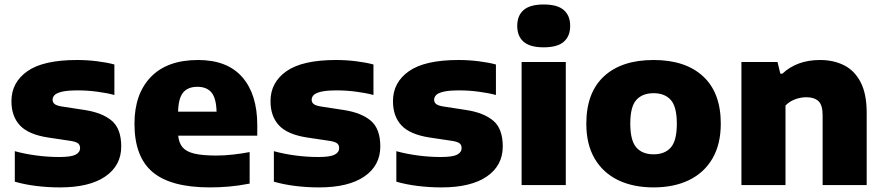

<svg xmlns="http://www.w3.org/2000/svg" viewBox="-20 -825 3938 856"><path d="M247.5 10.5Q193 10.5 141 4Q89 -2.5 46 -15V-151Q89 -139 140.8 -132Q192.5 -125 244.5 -125Q297 -125 317 -135.5Q337 -146 337 -164.5Q337 -178 328.8 -185.2Q320.5 -192.5 297.5 -196.5L194 -212Q106.5 -225.5 68.8 -266Q31 -306.5 31 -374Q31 -457.5 102 -507.5Q173 -557.5 323.5 -557.5Q368 -557.5 412.5 -552Q457 -546.5 490 -537.5V-401.5Q456.5 -410.5 413.2 -416.2Q370 -422 327 -422Q280 -422 255.8 -416Q231.5 -410 223 -400.8Q214.5 -391.5 214.5 -380.5Q214.5 -369 222.8 -361.8Q231 -354.5 254 -350.5L358 -334.5Q436 -322.5 478.2 -286.8Q520.5 -251 520.5 -172Q520.5 -87 449.5 -38.2Q378.5 10.5 247.5 10.5Z M916 10.5Q741.5 10.5 660.5 -57.8Q579.5 -126 579.5 -273.5Q579.5 -406 652.5 -481.8Q725.5 -557.5 863 -557.5Q993.5 -557.5 1060.2 -481Q1127 -404.5 1127 -267V-220H774.5Q777.5 -188 793.8 -168.5Q810 -149 846.2 -140.2Q882.5 -131.5 946 -131.5Q979.5 -131.5 1018 -135.8Q1056.5 -140 1093 -147V-6.5Q1044.5 3 1000.8 6.8Q957 10.5 916 10.5ZM860 -438Q818 -438 796.8 -412.8Q775.5 -387.5 774 -327H945.5Q944 -387 923 -412.5Q902 -438 860 -438Z M1402.5 10.5Q1348 10.5 1296 4Q1244 -2.5 1201 -15V-151Q1244 -139 1295.8 -132Q1347.5 -125 1399.5 -125Q1452 -125 1472 -135.5Q1492 -146 1492 -164.5Q1492 -178 1483.8 -185.2Q1475.5 -192.5 1452.5 -196.5L1349 -212Q1261.5 -225.5 1223.8 -266Q1186 -306.5 1186 -374Q1186 -457.5 1257 -507.5Q1328 -557.5 1478.5 -557.5Q1523 -557.5 1567.5 -552Q1612 -546.5 1645 -537.5V-401.5Q1611.5 -410.5 1568.2 -416.2Q1525 -422 1482 -422Q1435 -422 1410.8 -416Q1386.5 -410 1378 -400.8Q1369.5 -391.5 1369.5 -380.5Q1369.5 -369 1377.8 -361.8Q1386 -354.5 1409 -350.5L1513 -334.5Q1591 -322.5 1633.2 -286.8Q1675.5 -251 1675.5 -172Q1675.5 -87 1604.5 -38.2Q1533.5 10.5 1402.5 10.5Z M1948.5 10.5Q1894 10.5 1842 4Q1790 -2.5 1747 -15V-151Q1790 -139 1841.8 -132Q1893.5 -125 1945.5 -125Q1998 -125 2018 -135.5Q2038 -146 2038 -164.5Q2038 -178 2029.8 -185.2Q2021.5 -192.5 1998.5 -196.5L1895 -212Q1807.5 -225.5 1769.8 -266Q1732 -306.5 1732 -374Q1732 -457.5 1803 -507.5Q1874 -557.5 2024.5 -557.5Q2069 -557.5 2113.5 -552Q2158 -546.5 2191 -537.5V-401.5Q2157.5 -410.5 2114.2 -416.2Q2071 -422 2028 -422Q1981 -422 1956.8 -416Q1932.5 -410 1924 -400.8Q1915.5 -391.5 1915.5 -380.5Q1915.5 -369 1923.8 -361.8Q1932 -354.5 1955 -350.5L2059 -334.5Q2137 -322.5 2179.2 -286.8Q2221.5 -251 2221.5 -172Q2221.5 -87 2150.5 -38.2Q2079.5 10.5 1948.5 10.5Z M2305.5 0V-548.5H2502.5V0ZM2404 -614Q2343 -614 2314.5 -638.8Q2286 -663.5 2286 -709.5Q2286 -755.5 2314.5 -780.2Q2343 -805 2404 -805Q2465 -805 2493.5 -780.2Q2522 -755.5 2522 -709.5Q2522 -663.5 2493.5 -638.8Q2465 -614 2404 -614Z M2894 10.5Q2802.5 10.5 2735.2 -22.2Q2668 -55 2631 -118.2Q2594 -181.5 2594 -273.5Q2594 -412 2672.8 -484.8Q2751.5 -557.5 2894 -557.5Q3036 -557.5 3114.8 -484.5Q3193.5 -411.5 3193.5 -274Q3193.5 -182 3156.5 -118.5Q3119.5 -55 3052.2 -22.2Q2985 10.5 2894 10.5ZM2894 -137Q2944 -137 2970.8 -167.5Q2997.5 -198 2997.5 -273.5Q2997.5 -349.5 2970.5 -379.5Q2943.5 -409.5 2894 -409.5Q2844 -409.5 2817 -379.5Q2790 -349.5 2790 -274Q2790 -198.5 2816.8 -167.8Q2843.5 -137 2894 -137Z M3285.5 0V-548.5H3446.5L3459 -496.5H3468Q3533 -557.5 3636 -557.5Q3696.5 -557.5 3743.5 -533.8Q3790.5 -510 3817.2 -458Q3844 -406 3844 -322.5V0H3647.5V-311Q3647.5 -357 3628.8 -374.2Q3610 -391.5 3575.5 -391.5Q3549.5 -391.5 3524.2 -382Q3499 -372.5 3482 -354.5V0Z"/></svg>

Font: Encode Sans SmExp XBd
Style: Regular
Weight: 800
Width: 6
Designer: Multiple Designers
Foundry: Impallari Type
Version: Version 3.002; ttfautohint (v1.8.3) -l 8 -r 50 -G 200 -x 14 